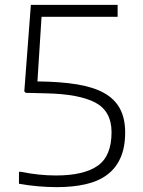

<svg xmlns="http://www.w3.org/2000/svg" viewBox="-20 -760 588 790"><path d="M214 10Q177 10 136.5 6.5Q96 3 58 -4V-53H66Q141 -38 210 -38Q325 -38 382 -78Q439 -118 439 -216Q439 -302 373 -337.5Q307 -373 169 -376L86 -378L80 -384L107 -740H464V-691H151L134 -425Q228 -424 296 -413Q364 -402 408 -377.5Q452 -353 473.5 -313Q495 -273 495 -215Q495 -154 476 -111Q457 -68 421 -41Q385 -14 332.5 -2Q280 10 214 10Z"/></svg>

Font: Encode Sans Wide
Style: ExtraLight
Weight: 200
Designer: Pablo Impallari, Andres Torresi
Foundry: Pablo Impallari, Andres Torresi
Version: Version 1.000; ttfautohint (v1.00) -l 8 -r 50 -G 200 -x 14 -